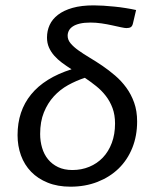

<svg xmlns="http://www.w3.org/2000/svg" viewBox="-20 -700 563 726"><path d="M482.9 -612.3Q480.5 -601.1 474.6 -597.4Q468.8 -593.8 458 -593.8Q452.1 -593.8 437.5 -596.9Q422.9 -600.1 404.1 -604.2Q385.3 -608.4 363.8 -611.6Q342.3 -614.7 322.3 -614.7Q298.3 -614.7 282 -610.8Q265.6 -606.9 255.4 -600.1Q245.1 -593.3 240.5 -584.2Q235.8 -575.2 235.8 -564.9Q235.8 -549.3 247.1 -535.9Q258.3 -522.5 276.9 -509.3Q295.4 -496.1 319.1 -481.9Q342.8 -467.8 367.2 -451.2Q391.6 -434.6 415.3 -414.3Q439 -394 457.5 -368.7Q476.1 -343.3 487.3 -311.8Q498.5 -280.3 498.5 -240.7Q498.5 -186 480.2 -140.6Q461.9 -95.2 428.5 -62.7Q395 -30.3 348.6 -12.2Q302.2 5.9 246.6 5.9Q197.8 5.9 160.4 -9.3Q123 -24.4 97.7 -50.5Q72.3 -76.7 59.3 -112.3Q46.4 -147.9 46.4 -189Q46.4 -280.3 97.7 -343Q148.9 -405.8 250.5 -438Q231.4 -450.2 214.6 -462.6Q197.8 -475.1 185.1 -489.5Q172.4 -503.9 165 -520.8Q157.7 -537.6 157.7 -558.1Q157.7 -583.5 167.7 -605.5Q177.7 -627.4 199.2 -644Q220.7 -660.6 254.2 -670.2Q287.6 -679.7 334.5 -679.7Q350.6 -679.7 370.8 -678.5Q391.1 -677.2 412.8 -675Q434.6 -672.9 455.8 -669.4Q477.1 -666 494.6 -662.1ZM415 -232.9Q415 -265.6 405.5 -291.3Q396 -316.9 380.1 -337.4Q364.3 -357.9 343.5 -374.5Q322.8 -391.1 300.8 -405.8Q268.1 -395 237.5 -378.2Q207 -361.3 183.6 -335.7Q160.2 -310.1 146 -275.1Q131.8 -240.2 131.8 -193.4Q131.8 -166 139.2 -141.1Q146.5 -116.2 161.6 -97.7Q176.8 -79.1 199.7 -68.1Q222.7 -57.1 253.9 -57.1Q288.1 -57.1 317.6 -69.3Q347.2 -81.5 368.9 -104.2Q390.6 -127 402.8 -159.7Q415 -192.4 415 -232.9Z"/></svg>

Font: Carlito
Style: Italic
Weight: 400
Italic angle: -7°
Designer: Lukasz Dziedzic
Foundry: tyPoland Lukasz Dziedzic
Version: Version 1.104